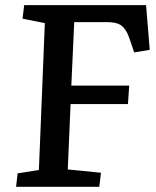

<svg xmlns="http://www.w3.org/2000/svg" viewBox="-20 -720 601 740"><path d="M47.9 -51.8 129.9 -64.9 152.8 -630.9 66.9 -647.9 73.2 -700.2H543L557.1 -527.8L497.1 -518.1L483.9 -557.1Q476.6 -579.6 471.4 -590.6Q466.3 -601.6 456.3 -613.5Q446.3 -625.5 430.2 -630.1Q414.1 -634.8 389.2 -634.8H266.1L254.9 -390.1H478L473.1 -318.8H252L241.2 -66.9L369.1 -54.2L362.8 0H42Z"/></svg>

Font: Literata Book SemiBold
Style: Italic
Weight: 600
Italic angle: -3°
Designer: Latin by Veronika Burian and Jose Scaglione. Greek by Irene Vlachou. Cyrillic by Vera Evstafieva
Foundry: TypeTogether
Version: Version 1.003;PS 001.003;hotconv 1.0.88;makeotf.lib2.5.64775